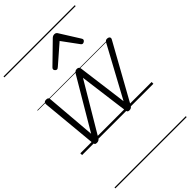

<svg xmlns="http://www.w3.org/2000/svg" viewBox="-353 -1019 1529 1529"><g transform="rotate(-45 411.0 -255.0)"><path d="M153 15Q139 15 134 8.5Q129 2 128 -9L83 -487Q82 -498 87.5 -506.5Q93 -515 110 -515Q123 -515 129 -510Q135 -505 136 -493L171 -69L422 -494Q430 -506 437 -510.5Q444 -515 456 -515Q468 -515 474.5 -508.5Q481 -502 482 -490L537 -70L768 -496Q774 -507 780.5 -511.5Q787 -516 799 -515Q815 -513 820 -504Q825 -495 818 -483L552 -4Q547 4 539.5 9.5Q532 15 519 15Q506 15 501 8.5Q496 2 495 -9L440 -430L187 -4Q183 4 174.5 9.5Q166 15 153 15ZM341 -623Q333 -623 326 -630.5Q319 -638 319 -645Q319 -650 321 -653.5Q323 -657 327 -661L495 -825Q503 -832 509.5 -834.5Q516 -837 524 -837Q532 -837 538 -834Q544 -831 549 -824L652 -660Q655 -655 656.5 -651.5Q658 -648 658 -645Q658 -636 649 -629.5Q640 -623 633 -623Q627 -623 623 -626Q619 -629 616 -633L516 -769L361 -634Q355 -629 350.5 -626Q346 -623 341 -623ZM0 365H803V375H0ZM0 -20H803V0H0ZM0 -505H803V-500H0ZM0 -885H803V-875H0Z"/></g></svg>

Font: Playwrite AT Guides
Style: Italic
Weight: 400
Italic angle: -13.0072°
Designer: Veronika Burian, José Scaglione
Foundry: TypeTogether
Version: Version 1.002